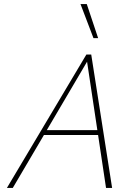

<svg xmlns="http://www.w3.org/2000/svg" viewBox="-20 -927 666 947"><path d="M503 0 407 -639H419L43 0H14L406 -658H430L533 0ZM180 -261 193 -285H472L479 -261ZM441 -739 377 -907H408L464 -739Z"/></svg>

Font: Ysabeau Office Thin
Style: Italic
Weight: 250
Italic angle: -12°
Designer: Christian Thalmann (Catharsis Fonts)
Version: Version 2.001;gftools[0.9.30]; featfreeze: tnum,lnum,ss02